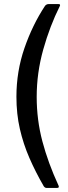

<svg xmlns="http://www.w3.org/2000/svg" viewBox="-20 -762 334 947"><path d="M268 -742Q275 -742 276 -738.5Q277 -735 275 -732Q226 -634 193.5 -518.5Q161 -403 161 -284Q161 -171 189 -65Q217 41 269 154Q271 158 269.5 161.5Q268 165 261 165H210Q202 165 196 157Q155 86 125 17Q95 -52 78 -126Q61 -200 61 -285Q61 -410 100.5 -524.5Q140 -639 202 -733Q209 -742 221 -742H268Z"/></svg>

Font: Libre Franklin Thin Medium
Style: Regular
Weight: 500
Version: Version 3.000